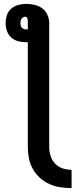

<svg xmlns="http://www.w3.org/2000/svg" viewBox="-20 -755 396 987"><path d="M348 212Q319 212 289.5 207.5Q260 203 233.5 191Q207 179 185 159Q163 139 148.5 113Q134 87 128.5 58Q123 29 123 0V-538H112Q92 -538 72 -543.5Q52 -549 37 -563Q22 -577 15.5 -596.5Q9 -616 9 -636Q9 -657 15.5 -677Q22 -697 37.5 -710.5Q53 -724 73.5 -729.5Q94 -735 114 -735Q136 -735 158 -730Q180 -725 197.5 -712Q215 -699 224 -678.5Q233 -658 233 -636V0Q233 23 240 46Q247 69 263 86Q279 103 302 110.5Q325 118 348 118ZM112 -604Q115 -604 118 -604Q121 -604 123 -605V-636Q123 -641 123 -646Q123 -651 122 -656Q121 -661 118 -665Q115 -669 110 -669Q104 -669 99 -666Q94 -663 90.5 -658.5Q87 -654 86 -648Q85 -642 85 -636Q85 -630 86.5 -624Q88 -618 91.5 -613.5Q95 -609 100.5 -606.5Q106 -604 112 -604Z"/></svg>

Font: Iosevka QP
Style: Bold
Weight: 700
Designer: Belleve Invis
Foundry: Belleve Invis
Version: Version 20.0.0; ttfautohint (v1.8.4)